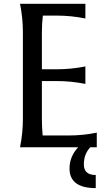

<svg xmlns="http://www.w3.org/2000/svg" viewBox="-20 -757 566 987"><path d="M83 0Q97.7 -73.2 97.7 -146.5V-590.8Q97.7 -664.1 83 -737.3H418.9V-662.1Q345.7 -676.8 272.5 -676.8H200.2Q195.3 -631.8 195.3 -590.8V-400.9H272.5Q345.7 -400.9 418.9 -415.5V-325.7Q345.7 -340.3 272.5 -340.3H195.3V-146.5Q195.3 -105.5 199.2 -60.5H331.1Q408.2 -60.5 477.5 -75.2V0H444.3Q411.1 34.7 411.1 88.4Q411.1 142.6 472.2 142.6V210Q337.4 210 337.4 108.9Q337.4 47.9 381.8 0Z"/></svg>

Font: Classica
Style: Book
Weight: 400
Version: Version 1.001